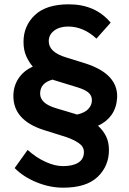

<svg xmlns="http://www.w3.org/2000/svg" viewBox="-20 -733 597 890"><path d="M273 137Q210 137 148.5 111.5Q87 86 48 46L108 -38Q147 -3 190.5 17Q234 37 272 37Q318 37 343.5 20.5Q369 4 369 -28Q369 -53 346 -69Q323 -85 289 -97L181 -131Q42 -176 42 -288Q42 -333 65.5 -369Q89 -405 132 -424Q114 -445 101.5 -473Q89 -501 89 -539Q89 -613 141.5 -663Q194 -713 299 -713Q422 -713 493 -628L427 -554Q397 -582 364 -596Q331 -610 296 -610Q256 -610 231 -591Q206 -572 206 -542Q206 -491 286 -467L376 -439Q528 -390 523 -280Q520 -233 497 -200.5Q474 -168 434 -150Q457 -130 471 -102.5Q485 -75 485 -38Q485 37 432.5 87Q380 137 273 137ZM328 -205Q333 -203 337 -202Q373 -210 389.5 -228Q406 -246 406 -268Q406 -289 391.5 -302.5Q377 -316 343 -327L229 -362Q226 -363 224 -364Q166 -349 166 -299Q166 -277 183.5 -260Q201 -243 241 -231Z"/></svg>

Font: Readex Pro Medium
Style: Regular
Weight: 500
Designer: Bonnie Shaver-Troup, Thomas Jockin
Foundry: Lexend
Version: Version 1.204; ttfautohint (v1.8.4.7-5d5b)